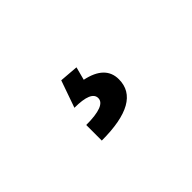

<svg xmlns="http://www.w3.org/2000/svg" viewBox="-26 -204 639 639"><g transform="rotate(-45 293.0 115.5)"><path d="M202.1 234.4V161.1Q293.9 161.1 293.9 126Q293.9 92.8 214.8 92.8L248.5 -2.9L314.9 2.4L302.7 48.8Q386.7 66.4 386.7 130.4Q386.7 234.4 202.1 234.4Z"/></g></svg>

Font: Cascadia Mono PL
Style: Regular
Weight: 400
Monospace: yes
Designer: Aaron Bell
Foundry: Saja Typeworks
Version: Version 2404.023; ttfautohint (v1.8.4)